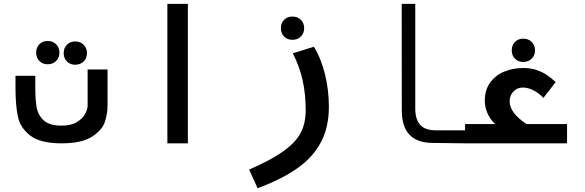

<svg xmlns="http://www.w3.org/2000/svg" viewBox="-20 -745 3040 998"><path d="M60.5 -291V-351H163.5V-289.5Q163.5 -225 170.8 -185.5Q178 -146 207.8 -119Q237.5 -92 300.5 -92Q349.5 -92 379.8 -110.5Q410 -129 422.8 -153.5Q435.5 -178 435.5 -197V-384H539V-197Q539 -153.5 525.2 -111.5Q511.5 -69.5 458.5 -34.8Q405.5 0 300 0Q190 0 138 -39.8Q86 -79.5 73.2 -138Q60.5 -196.5 60.5 -291ZM168 -471.5Q168 -498 184.8 -515Q201.5 -532 228 -532Q254.5 -532 271.8 -515Q289 -498 289 -471.5Q289 -445 271.8 -428Q254.5 -411 228 -411Q201.5 -411 184.8 -428Q168 -445 168 -471.5ZM311 -469Q311 -495.5 327.8 -512.5Q344.5 -529.5 371 -529.5Q397.5 -529.5 414.8 -512.5Q432 -495.5 432 -469Q432 -442.5 414.8 -425.5Q397.5 -408.5 371 -408.5Q344.5 -408.5 327.8 -425.5Q311 -442.5 311 -469Z M956.5 -725V0H850V-725Z M1569 -172.5Q1569 -256 1552.8 -328.5Q1536.5 -401 1502 -468L1611.5 -502Q1649.5 -440.5 1669.5 -358Q1689.5 -275.5 1689.5 -190.5Q1689.5 -83.5 1648 -5.5Q1606.5 72.5 1525.8 129.5Q1445 186.5 1319 233.5L1275 136.5Q1392 85.5 1455.5 39.2Q1519 -7 1544 -56.5Q1569 -106 1569 -172.5ZM1440 -598.5Q1440 -625 1456.8 -642Q1473.5 -659 1500 -659Q1526.5 -659 1543.8 -642Q1561 -625 1561 -598.5Q1561 -572 1543.8 -555Q1526.5 -538 1500 -538Q1473.5 -538 1456.8 -555Q1440 -572 1440 -598.5Z M2068.5 -172 2068 -725H2138.5V-180Q2138.5 -126.5 2163.2 -97Q2188 -67.5 2248 -67.5H2401.5V0L2230.5 -2Q2149.5 -2 2109 -44.2Q2068.5 -86.5 2068.5 -172Z M2397.5 -100H2554.5Q2543.5 -108.5 2530.8 -126.2Q2518 -144 2509 -168.8Q2500 -193.5 2500 -221.5Q2500 -278 2528 -316.2Q2556 -354.5 2601.5 -373Q2647 -391.5 2700 -391.5Q2739.5 -391.5 2770.8 -380.5Q2802 -369.5 2823.5 -354.5Q2845 -339.5 2868.5 -318.5L2804.5 -236Q2784 -259 2754.8 -274.5Q2725.5 -290 2697.5 -290Q2668.5 -290 2648.8 -269.5Q2629 -249 2629 -219Q2629 -157.5 2717.5 -100H2927.5V0H2397.5ZM2640 -483.5Q2640 -510 2656.8 -527Q2673.5 -544 2700 -544Q2726.5 -544 2743.8 -527Q2761 -510 2761 -483.5Q2761 -457 2743.8 -440Q2726.5 -423 2700 -423Q2673.5 -423 2656.8 -440Q2640 -457 2640 -483.5Z"/></svg>

Font: JuliaMono
Style: Bold
Weight: 700
Monospace: yes
Designer: cormullion
Foundry: corm
Version: Version 0.055; ttfautohint (v1.8.4)